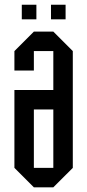

<svg xmlns="http://www.w3.org/2000/svg" viewBox="-20 -802 373 822"><path d="M208.3 -333.3H125V-83.3H208.3ZM125 -666.7H208.3L291.7 -583.3V-83.3L208.3 0H125L41.7 -83.3V-416.7H208.3V-583.3H125V-500H41.7V-583.3ZM135.8 -719.2H73.3V-781.7H135.8ZM260.8 -719.2H198.3V-781.7H260.8Z"/></svg>

Font: Yulong
Style: Regular
Weight: 400
Designer: GGBotNet
Foundry: f0n7.com
Version: 1.00